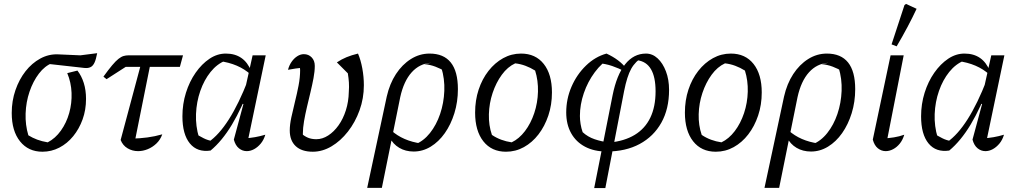

<svg xmlns="http://www.w3.org/2000/svg" viewBox="-20 -767 5212 982"><path d="M197 9Q125 9 82.5 -44Q40 -97 40 -189Q40 -251 59 -306Q78 -361 110.5 -402.5Q143 -444 186 -467.5Q229 -491 277 -489L391 -484L477 -495Q471 -463 463.5 -447Q456 -431 445.5 -425Q435 -419 421 -419Q416 -419 410.5 -419.5Q405 -420 398 -421L201 -443L248 -445Q209 -430 179 -390.5Q149 -351 131 -298Q113 -245 111 -186.5Q109 -128 125 -75Q146 -62 170 -53Q194 -44 224 -39Q263 -59 291.5 -99Q320 -139 334 -189Q348 -239 346 -292Q344 -345 324 -393L376 -406Q397 -379 408.5 -342.5Q420 -306 420 -261Q420 -205 402.5 -156.5Q385 -108 354.5 -70.5Q324 -33 283.5 -12Q243 9 197 9Z M667 -31 655 -58Q695 -59 733.5 -64Q772 -69 810 -80Q800 -52 780 -33Q760 -14 735.5 -4Q711 6 686 6Q657 6 632.5 -8.5Q608 -23 597 -51L713 -484H758ZM525 -362 509 -375Q535 -411 553.5 -433Q572 -455 586 -466Q600 -477 612 -480.5Q624 -484 637 -484H916L900 -425H623Z M1057 3Q989 13 951 -33.5Q913 -80 913 -172Q913 -235 931 -292.5Q949 -350 980.5 -395Q1012 -440 1051.5 -466.5Q1091 -493 1135 -493Q1229 -493 1265 -403L1263 -385Q1201 -442 1100 -455L1133 -457Q1090 -440 1057 -399Q1024 -358 1004.5 -302Q985 -246 982.5 -184Q980 -122 998 -63L977 -85Q1000 -71 1021.5 -60Q1043 -49 1069 -45L1046 -40Q1154 -114 1249 -359L1267 -346Q1217 -214 1166.5 -130Q1116 -46 1057 3ZM1243 -25 1228 -59Q1259 -61 1284.5 -65.5Q1310 -70 1337 -78Q1329 -51 1313.5 -32.5Q1298 -14 1279.5 -4Q1261 6 1242 6Q1220 6 1202 -8.5Q1184 -23 1176 -53L1225 -235L1217 -237L1272 -484H1339Z M1580 9Q1523 9 1492.5 -19.5Q1462 -48 1462 -100Q1462 -129 1470 -166.5Q1478 -204 1488.5 -246Q1499 -288 1507 -329.5Q1515 -371 1515 -408Q1515 -415 1514 -424Q1513 -433 1512 -441L1547 -421Q1534 -421 1521 -420Q1508 -419 1491.5 -416.5Q1475 -414 1453 -410Q1459 -433 1471.5 -451Q1484 -469 1500.5 -479.5Q1517 -490 1534 -490Q1558 -490 1574 -473.5Q1590 -457 1590 -430Q1590 -402 1583.5 -367.5Q1577 -333 1568 -295.5Q1559 -258 1550 -220Q1541 -182 1535 -147Q1529 -112 1529 -83Q1529 -75 1529.5 -69.5Q1530 -64 1531 -61L1518 -87Q1537 -70 1555.5 -62.5Q1574 -55 1598 -55Q1629 -55 1658.5 -74Q1688 -93 1711.5 -126Q1735 -159 1749 -203Q1763 -247 1764 -297Q1766 -323 1764.5 -345.5Q1763 -368 1759 -392L1703 -448Q1727 -464 1752.5 -474.5Q1778 -485 1811 -493Q1825 -461 1833 -417.5Q1841 -374 1841 -331Q1841 -264 1819 -203Q1797 -142 1759.5 -94Q1722 -46 1675.5 -18.5Q1629 9 1580 9Z M1858 194 1958 -273Q1973 -339 2005 -388Q2037 -437 2081.5 -465Q2126 -493 2177 -493Q2249 -493 2285.5 -447.5Q2322 -402 2322 -311Q2322 -246 2304 -188Q2286 -130 2255 -86Q2224 -42 2183 -17Q2142 8 2096 8Q2054 8 2022 -11Q1990 -30 1973 -64L1981 -100Q2041 -46 2135 -33L2102 -28Q2146 -45 2179 -86.5Q2212 -128 2231 -184Q2250 -240 2252.5 -302Q2255 -364 2237 -422L2259 -401Q2233 -416 2207 -426Q2181 -436 2150 -439L2185 -446Q2126 -442 2085.5 -397Q2045 -352 2027 -270L1933 194Z M2568 9Q2494 9 2452 -44.5Q2410 -98 2410 -191Q2410 -254 2428 -308.5Q2446 -363 2478.5 -404.5Q2511 -446 2553.5 -469.5Q2596 -493 2645 -493Q2719 -493 2761 -440Q2803 -387 2803 -294Q2803 -231 2784.5 -176Q2766 -121 2734 -79.5Q2702 -38 2659.5 -14.5Q2617 9 2568 9ZM2597 -39Q2635 -57 2665 -96.5Q2695 -136 2712.5 -188.5Q2730 -241 2731.5 -298Q2733 -355 2717 -406Q2693 -421 2667.5 -430.5Q2642 -440 2615 -443Q2576 -425 2546.5 -384.5Q2517 -344 2499.5 -291.5Q2482 -239 2480.5 -182.5Q2479 -126 2496 -77Q2518 -62 2543.5 -52.5Q2569 -43 2597 -39Z M3019 195 3113 -279Q3134 -384 3177.5 -438.5Q3221 -493 3284 -493Q3317 -493 3343.5 -468.5Q3370 -444 3386 -402Q3402 -360 3402 -307Q3402 -210 3362.5 -139.5Q3323 -69 3251.5 -30.5Q3180 8 3082 8Q3019 8 2972.5 -16.5Q2926 -41 2901 -86Q2876 -131 2876 -192Q2876 -261 2903 -323.5Q2930 -386 2977 -431.5Q3024 -477 3082 -493L3105 -474Q3058 -446 3022 -397.5Q2986 -349 2966 -290.5Q2946 -232 2946 -174Q2946 -154 2949.5 -132.5Q2953 -111 2960 -91Q2986 -67 3021 -55Q3056 -43 3097 -38Q3173 -45 3226 -77Q3279 -109 3306 -165Q3333 -221 3333 -300Q3333 -373 3309.5 -413Q3286 -453 3239 -459L3271 -478Q3230 -454 3208.5 -415.5Q3187 -377 3172 -301L3076 195ZM3179 -400Q3145 -418 3111 -429.5Q3077 -441 3041 -444L3082 -493Q3149 -462 3183 -417Z M3641 9Q3567 9 3525 -44.5Q3483 -98 3483 -191Q3483 -254 3501 -308.5Q3519 -363 3551.5 -404.5Q3584 -446 3626.5 -469.5Q3669 -493 3718 -493Q3792 -493 3834 -440Q3876 -387 3876 -294Q3876 -231 3857.5 -176Q3839 -121 3807 -79.5Q3775 -38 3732.5 -14.5Q3690 9 3641 9ZM3670 -39Q3708 -57 3738 -96.5Q3768 -136 3785.5 -188.5Q3803 -241 3804.5 -298Q3806 -355 3790 -406Q3766 -421 3740.5 -430.5Q3715 -440 3688 -443Q3649 -425 3619.5 -384.5Q3590 -344 3572.5 -291.5Q3555 -239 3553.5 -182.5Q3552 -126 3569 -77Q3591 -62 3616.5 -52.5Q3642 -43 3670 -39Z M3890 194 3990 -273Q4005 -339 4037 -388Q4069 -437 4113.5 -465Q4158 -493 4209 -493Q4281 -493 4317.5 -447.5Q4354 -402 4354 -311Q4354 -246 4336 -188Q4318 -130 4287 -86Q4256 -42 4215 -17Q4174 8 4128 8Q4086 8 4054 -11Q4022 -30 4005 -64L4013 -100Q4073 -46 4167 -33L4134 -28Q4178 -45 4211 -86.5Q4244 -128 4263 -184Q4282 -240 4284.5 -302Q4287 -364 4269 -422L4291 -401Q4265 -416 4239 -426Q4213 -436 4182 -439L4217 -446Q4158 -442 4117.5 -397Q4077 -352 4059 -270L3965 194Z M4512 -25 4496 -59Q4525 -60 4552.5 -64.5Q4580 -69 4605 -78Q4597 -51 4582 -32.5Q4567 -14 4548 -4Q4529 6 4510 6Q4488 6 4470 -8.5Q4452 -23 4444 -53L4535 -484H4602ZM4566 -530 4540 -540 4606 -741 4614 -747 4668 -722Q4647 -677 4621.5 -629Q4596 -581 4566 -530Z M4835 3Q4767 13 4729 -33.5Q4691 -80 4691 -172Q4691 -235 4709 -292.5Q4727 -350 4758.5 -395Q4790 -440 4829.5 -466.5Q4869 -493 4913 -493Q5007 -493 5043 -403L5041 -385Q4979 -442 4878 -455L4911 -457Q4868 -440 4835 -399Q4802 -358 4782.5 -302Q4763 -246 4760.5 -184Q4758 -122 4776 -63L4755 -85Q4778 -71 4799.5 -60Q4821 -49 4847 -45L4824 -40Q4932 -114 5027 -359L5045 -346Q4995 -214 4944.5 -130Q4894 -46 4835 3ZM5021 -25 5006 -59Q5037 -61 5062.5 -65.5Q5088 -70 5115 -78Q5107 -51 5091.5 -32.5Q5076 -14 5057.5 -4Q5039 6 5020 6Q4998 6 4980 -8.5Q4962 -23 4954 -53L5003 -235L4995 -237L5050 -484H5117Z"/></svg>

Font: Piazzolla 24pt
Style: Italic
Weight: 400
Italic angle: -11.3°
Designer: Juan Pablo del Peral
Foundry: Huerta Tipografica
Version: Version 2.005